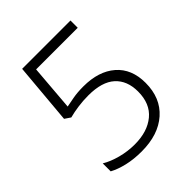

<svg xmlns="http://www.w3.org/2000/svg" viewBox="-201 -838 972 972"><g transform="rotate(-45 285.5 -352.0)"><path d="M274 -432Q383 -432 446.5 -377Q510 -322 510 -222Q510 -114 440 -52Q370 10 250 10Q194 10 147.5 -1Q101 -12 68 -30V-87Q103 -66 151.5 -53Q200 -40 251 -40Q342 -40 397 -85.5Q452 -131 452 -218Q452 -296 404.5 -339Q357 -382 260 -382Q222 -382 186 -377Q150 -372 120 -364L89 -385L118 -714H464V-662H166L146 -416Q167 -420 199 -426Q231 -432 274 -432Z"/></g></svg>

Font: BC Sans Light
Style: Regular
Weight: 300
Designer: Monotype Design Team
Foundry: Monotype Imaging Inc.
Version: Version 2.000;GOOG;noto-source:20170915:90ef993387c0